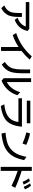

<svg xmlns="http://www.w3.org/2000/svg" viewBox="2256 -3123 928 5480"><g transform="rotate(90 2720.0 -383.0)"><path d="M38.1 -754.9H803.2L866.2 -701.7Q838.9 -599.6 794.9 -531.2Q712.4 -401.9 547.9 -337.9L486.3 -421.9Q600.1 -456.1 675.3 -544.4Q719.7 -596.7 737.3 -654.8H38.1ZM351.1 -543.9H462.9V-460Q462.9 -271 420.9 -168Q367.7 -37.1 213.9 44.9L133.3 -40Q239.3 -90.3 288.1 -160.2Q325.7 -214.4 337.4 -274.9Q351.1 -344.2 351.1 -460.9Z M1320.8 51.8V-449.2Q1172.4 -349.6 981.9 -281.2L922.9 -380.4Q1139.2 -453.1 1302.2 -567.9Q1462.4 -680.7 1587.4 -826.2L1681.6 -767.1Q1570.8 -639.6 1434.6 -533.2V51.8Z M1961.9 -778.8H2071.8V-601.1Q2071.8 -345.7 2033.7 -228Q1983.4 -72.3 1822.8 31.7L1748 -55.2Q1859.4 -133.3 1904.8 -217.3Q1942.9 -288.1 1955.1 -407.2Q1961.9 -474.6 1961.9 -599.1ZM2211.9 -807.1H2321.8V-113.3Q2418.9 -163.6 2492.2 -256.3Q2572.3 -357.9 2611.8 -497.1L2697.8 -414.1Q2648.9 -269 2564 -166.5Q2457 -37.1 2283.7 37.1L2211.9 -24.9Z M2854 -784.2H3498V-684.1H2854ZM2784.2 -544.9H3597.2Q3575.7 -332 3508.3 -211.9Q3457.5 -121.6 3381.3 -67.9Q3252.4 23.9 3006.3 58.1L2957 -41Q3174.3 -62 3289.6 -140.6Q3439 -241.7 3460.9 -444.8H2784.2Z M4077.1 -562Q3922.9 -630.9 3756.3 -672.4L3790.5 -777.3Q3983.4 -733.4 4114.3 -668ZM3768.6 -76.2Q4010.3 -96.7 4138.7 -162.6Q4290 -240.7 4371.1 -402.3Q4423.8 -506.8 4456.5 -675.8L4550.3 -606.9Q4510.7 -426.3 4454.6 -319.8Q4353 -126 4144 -39.1Q4012.2 15.6 3791.5 39.1Z M4742.7 -827.1H4856.4V-537.1Q5147.9 -446.8 5339.4 -353L5284.7 -248Q5101.1 -341.3 4856.4 -425.3V61H4742.7ZM5170.9 -564Q5141.1 -641.6 5071.8 -745.1L5147.5 -772.9Q5208 -689.5 5248.5 -595.2ZM5310.5 -596.2Q5273.9 -690.9 5212.9 -777.8L5285.6 -801.8Q5340.8 -734.9 5384.8 -631.8Z"/></g></svg>

Font: FORM UDPGothic
Style: Bold
Weight: 700
Foundry: Pronama LLC
Version: Version 1.051